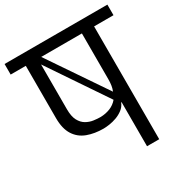

<svg xmlns="http://www.w3.org/2000/svg" viewBox="-226 -986 1081 1132"><g transform="rotate(-30 314.0 -420.0)"><path d="M449 0V-300H446Q436 -275 415 -259Q394 -243 369 -234Q344 -225 320 -221.5Q296 -218 280 -218Q219 -218 170.5 -236Q122 -254 94.5 -297Q67 -340 67 -412V-768H-36V-840H664V-768H532V0ZM149 -425Q149 -376 164 -348Q179 -320 202.5 -306.5Q226 -293 252 -289.5Q278 -286 299 -286Q334 -287 364 -299Q394 -311 415 -336L149 -730ZM172 -768 436 -379Q443 -395 446 -414.5Q449 -434 449 -457V-768Z"/></g></svg>

Font: Matangi Medium
Style: Regular
Weight: 500
Designer: Prashant Pant
Foundry: The Graphic Ant
Version: Version 3.002